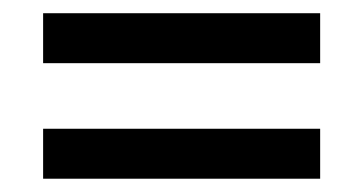

<svg xmlns="http://www.w3.org/2000/svg" viewBox="-20 -476 547 289"><path d="M461.9 -380.9H44.9V-456.1H461.9ZM461.9 -207H44.9V-282.2H461.9Z"/></svg>

Font: Standard
Style: Regular
Weight: 400
Designer: Bryce Wilner
Version: Version 2.000;PS 2.0;hotconv 16.6.51;makeotf.lib2.5.65220 DE